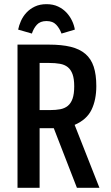

<svg xmlns="http://www.w3.org/2000/svg" viewBox="-20 -901 531 921"><path d="M64 0V-687H214Q276 -687 319 -676.5Q362 -666 389.5 -642.5Q417 -619 429.5 -581Q442 -543 442 -488Q442 -422 419 -374.5Q396 -327 338 -302L457 0H349L238 -286H170V0ZM170 -373H221Q248 -373 269 -377Q290 -381 305 -393Q320 -405 328 -427.5Q336 -450 336 -487Q336 -523 328 -545Q320 -567 305 -579Q290 -591 267.5 -595Q245 -599 216 -599H170ZM203 -800Q173 -800 157 -782.5Q141 -765 133 -740L67 -759Q71 -779 80.5 -800.5Q90 -822 106.5 -840Q123 -858 147 -869.5Q171 -881 203 -881Q235 -881 259 -869.5Q283 -858 299.5 -840Q316 -822 326 -800.5Q336 -779 339 -759L275 -740Q266 -765 249.5 -782.5Q233 -800 203 -800Z"/></svg>

Font: Medium
Style: Regular
Weight: 500
Designer: Fernando Haro
Foundry: deFharo
Version: Version 1.787